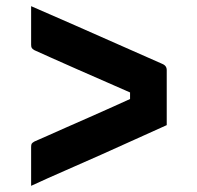

<svg xmlns="http://www.w3.org/2000/svg" viewBox="-20 -611 640 623"><path d="M521 -205Q472 -183 418 -158.5Q364 -134 307 -108.5Q250 -83 192.5 -58Q135 -33 81 -8Q81 -40 81 -71.5Q81 -103 81 -134Q81 -142 83 -145Q85 -148 92 -152Q106 -158 133 -170Q160 -182 196 -198Q232 -214 271 -231Q310 -248 348.5 -265.5Q387 -283 418 -297L402 -266V-335L418 -304Q377 -322 328 -343.5Q279 -365 231 -386Q183 -407 146.5 -423.5Q110 -440 92 -448Q85 -452 83 -455.5Q81 -459 81 -466Q81 -497 81 -529Q81 -561 81 -591Q152 -560 223 -529Q294 -498 364.5 -466.5Q435 -435 506 -404Q511 -402 514.5 -399Q518 -396 519.5 -392Q521 -388 521 -384Q521 -339 521 -294.5Q521 -250 521 -205Z"/></svg>

Font: Recursive
Style: Bold
Weight: 700
Version: Version 1.085